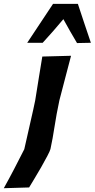

<svg xmlns="http://www.w3.org/2000/svg" viewBox="-108 -796 499 1012"><path d="M-88 196Q-58.5 143 -33.8 95.5Q-9 48 20 -9.5L67 -217L77.5 -266.5Q89 -339 97.5 -391.2Q106 -443.5 115 -498L266.5 -502Q252 -447.5 238 -393.5Q224 -339.5 205 -267Q189 -191.5 179.5 -128.8Q170 -66 158 -10.5Q155.5 -0.5 141.5 26.2Q127.5 53 108.8 85.8Q90 118.5 72.2 147.8Q54.5 177 45.5 192ZM35.5 -570.5Q70 -622.5 104 -673.8Q138 -725 171.5 -775.5H302.5Q319.5 -724 336.5 -672.8Q353.5 -621.5 371 -570.5L298 -569Q280.5 -598.5 261.8 -631Q243 -663.5 226 -695Q200 -663.5 172 -631.8Q144 -600 117 -570.5Z"/></svg>

Font: Commissioner Loud SemiBold
Style: Italic
Weight: 600
Italic angle: -12°
Designer: Kostas Bartsokas
Foundry: Kostas Bartsokas
Version: Version 1.000; ttfautohint (v1.8.3)